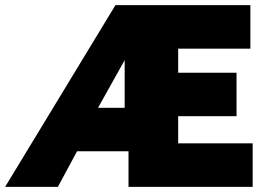

<svg xmlns="http://www.w3.org/2000/svg" viewBox="-46 -730 1037 750"><path d="M-26 0H180L255 -139H456V0H941V-170H650V-276H878V-446H650V-540H932V-710H405ZM337 -309 441 -495V-309Z"/></svg>

Font: Raleway Black
Style: Regular
Weight: 900
Designer: Matt McInerney, Pablo Impallari, Rodrigo Fuenzalida
Foundry: Matt McInerney, Pablo Impallari, Rodrigo Fuenzalida
Version: Version 3.000g; ttfautohint (v1.5) -l 8 -r 28 -G 28 -x 14 -D